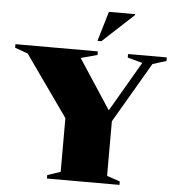

<svg xmlns="http://www.w3.org/2000/svg" viewBox="-77 -991 950 1047"><g transform="rotate(5 398.0 -467.5)"><path d="M55 -670 -16 -695.5V-715H435V-695.5L345 -671L522.5 -400L682 -673.5L600.5 -695.5V-715H812.5V-695.5L737.5 -672L544.5 -342V-43L616 -19V0H219V-19L290.5 -43V-337ZM428 -772 476.5 -935H620V-930L449.5 -772Z"/></g></svg>

Font: Newsreader 72pt ExtraBold
Style: Regular
Weight: 800
Designer: Hugues Gentile
Foundry: Production Type
Version: Version 1.003; ttfautohint (v1.8.3)